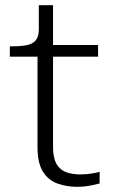

<svg xmlns="http://www.w3.org/2000/svg" viewBox="-20 -711 444 742"><path d="M18 -492V-532H29Q61 -532 83.5 -536.5Q106 -541 118 -555Q130 -569 130 -597L168 -537H359V-492ZM185 -142Q185 -102 197.5 -79Q210 -56 233.5 -46.5Q257 -37 290 -37Q314 -37 335 -40.5Q356 -44 365 -47V-2Q354 1 340 4Q326 7 310.5 9Q295 11 279 11Q238 11 202.5 -1.5Q167 -14 146 -47.5Q125 -81 125 -141V-522L130 -530V-691H185Z"/></svg>

Font: Roboto Serif 20pt ExtraLight
Style: Regular
Weight: 250
Version: Version 1.008